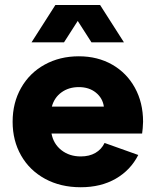

<svg xmlns="http://www.w3.org/2000/svg" viewBox="-20 -746 631 779"><path d="M31.2 -252Q31.2 -329.1 65.7 -389.6Q100.1 -450.2 161.4 -483.9Q222.7 -517.6 299.8 -517.6Q376 -517.6 435.1 -483.9Q494.1 -450.2 527.3 -389.9Q560.5 -329.6 560.5 -252Q559.6 -223.6 556.6 -204.1H189Q196.8 -162.1 229.2 -136.7Q261.7 -111.3 307.6 -111.3Q342.3 -111.3 366.9 -125.5Q391.6 -139.6 404.3 -166L541 -117.2Q509.8 -55.7 449.7 -21Q389.6 13.7 307.6 13.7Q225.6 13.7 162.8 -20.5Q100.1 -54.7 65.7 -115Q31.2 -175.3 31.2 -252ZM401.4 -313.5Q396.5 -348.1 368.9 -370.4Q341.3 -392.6 299.8 -392.6Q258.8 -392.6 229.5 -371.3Q200.2 -350.1 190.4 -313.5ZM204.6 -725.6H386.2L482.9 -574.2H351.1L295.4 -661.1L239.7 -574.2H107.9Z"/></svg>

Font: Wanted Sans ExtraBold
Style: Regular
Weight: 800
Designer: Original Design by Kil Hyung-jin and Kang Hanbin, Wanted Lab, Inc; Hangeul from Source Han Sans by Jang Soo-young and Ka
Foundry: Wanted Lab, Inc.
Version: Version 1.003